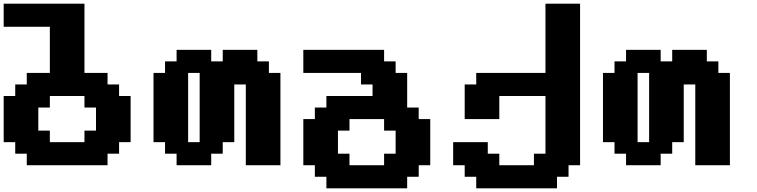

<svg xmlns="http://www.w3.org/2000/svg" viewBox="-20 -895 4098 1040"><path d="M125 0H562.5V-62.5H625V-125H687.5V-375H625V-437.5H562.5V-500H437.5V-875H0V-750H250V-500H125V-437.5H62.5V-375H0V-125H62.5V-62.5H125ZM437.5 -125H250V-187.5H187.5V-312.5H250V-375H437.5V-312.5H500V-187.5H437.5Z M1311.5 0H1499V-500H1436.5V-562.5H1374V-625H1186.5V-562.5H1124V-625H936.5V-562.5H874V-500H811.5V-125H874V-62.5H936.5V0H1124V-62.5H1186.5V-125H1249V-437.5H1311.5ZM1061.5 -125H999V-500H1061.5Z M1748 125H2185.5V62.5H2248V0H2310.5V-250H2248V-312.5H2185.5V-500H2123V-562.5H2060.5V-625H1623V-500H1935.5V-437.5H1998V-375H1748V-312.5H1685.5V-250H1623V0H1685.5V62.5H1748ZM2060.5 0H1873V-62.5H1810.5V-187.5H1873V-250H2060.5V-187.5H2123V-62.5H2060.5Z M2559.6 125H2997.1V62.5H3059.6V0H3122.1V-875H2934.6V-500H2559.6V-437.5H2497.1V-250H2684.6V-375H2934.6V-62.5H2872.1V0H2684.6V-62.5H2622.1V-125H2434.6V0H2497.1V62.5H2559.6Z M3746.1 0H3933.6V-500H3871.1V-562.5H3808.6V-625H3621.1V-562.5H3558.6V-625H3371.1V-562.5H3308.6V-500H3246.1V-125H3308.6V-62.5H3371.1V0H3558.6V-62.5H3621.1V-125H3683.6V-437.5H3746.1ZM3496.1 -125H3433.6V-500H3496.1Z"/></svg>

Font: Faithful 32x
Style: Semibold
Weight: 400
Foundry: Faithful Resource Pack
Version: Version 1.0; January 27, 2023